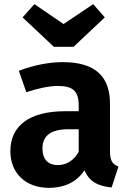

<svg xmlns="http://www.w3.org/2000/svg" viewBox="-20 -890 629 927"><path d="M430 -870 287 -774 146 -870 89 -806 240 -664H335L486 -806ZM511 -159V-390C511 -519 442 -590 283 -590C218 -590 143 -576 71 -548L107 -445C164 -464 220 -475 258 -475C329 -475 360 -453 360 -381V-353H294C125 -353 30 -285 30 -160C30 -56 102 17 216 17C284 17 347 -6 388 -68C411 -12 455 9 519 15L552 -86C525 -96 511 -112 511 -159ZM259 -93C211 -93 185 -122 185 -173C185 -235 226 -266 310 -266H360V-157C337 -116 302 -93 259 -93Z"/></svg>

Font: Glow Sans SC Normal
Style: Bold
Weight: 700
Designer: Ryoko NISHIZUKA (kana, bopomofo & ideographs); Paul D. Hunt (Latin, Greek & Cyrillic); Sandoll Communications, Soo-young
Version: Version 0.93